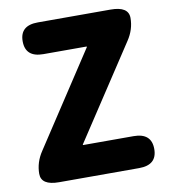

<svg xmlns="http://www.w3.org/2000/svg" viewBox="-83 -816 785 888"><g transform="rotate(-10 309.5 -372.5)"><path d="M123 0Q39 0 39 -54Q39 -108 71 -156L357 -592Q360 -596 355 -596H154Q70 -596 70 -671Q70 -745 154 -745H496Q580 -745 580 -691Q580 -637 548 -589L262 -154Q259 -150 264 -150H499Q583 -150 583 -75Q583 0 499 0Z"/></g></svg>

Font: Resource Han Rounded KR Heavy
Style: Regular
Weight: 900
Designer: Cyano Hao (round all glyphs); Ryoko NISHIZUKA 西塚涼子 (kana, bopomofo & ideographs); Paul D. Hunt (Latin, Greek & Cyrillic)
Foundry: Cyano Hao
Version: 0.990